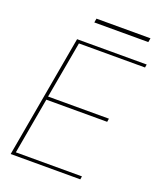

<svg xmlns="http://www.w3.org/2000/svg" viewBox="-152 -934 860 1029"><g transform="rotate(20 277.5 -419.5)"><path d="M34 0 158 -700H555L552 -682H175L117 -358H464L461 -339H114L57 -18H434L431 0ZM214 -816 218 -839H526L522 -816Z"/></g></svg>

Font: DM Sans 17pt Thin
Style: Italic
Weight: 250
Italic angle: -10°
Version: Version 4.004;gftools[0.9.30]